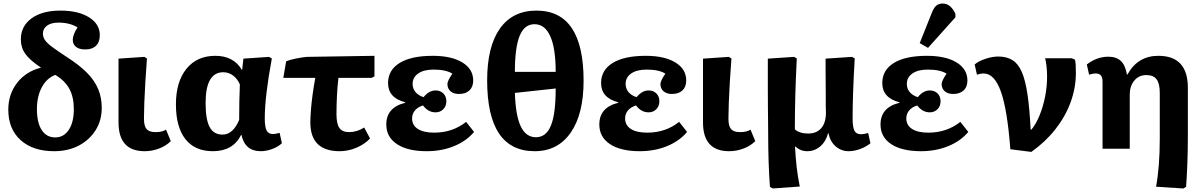

<svg xmlns="http://www.w3.org/2000/svg" viewBox="-20 -842 6805 1087"><path d="M287 14Q166 14 96.5 -49Q27 -112 27 -221Q27 -308 76.5 -372.5Q126 -437 212 -459Q148 -502 123 -537.5Q98 -573 98 -619Q98 -694 158.5 -738Q219 -782 322 -782Q423 -782 484 -744Q545 -706 545 -643Q545 -604 523.5 -583Q502 -562 463 -562Q429 -562 410.5 -576.5Q392 -591 392 -617Q392 -645 419 -687Q375 -714 311 -714Q270 -714 246.5 -697Q223 -680 223 -652Q223 -633 233.5 -616.5Q244 -600 273 -578Q302 -556 357 -520Q429 -474 472.5 -430Q516 -386 536 -337.5Q556 -289 556 -231Q556 -160 521 -104.5Q486 -49 425.5 -17.5Q365 14 287 14ZM293 -64Q341 -64 369.5 -107Q398 -150 398 -224Q398 -292 373 -338.5Q348 -385 293 -418Q244 -399 216.5 -347.5Q189 -296 189 -224Q189 -148 216 -106Q243 -64 293 -64Z M799 14Q651 14 651 -149Q651 -173 651 -210.5Q651 -248 651 -291.5Q651 -335 651 -378Q651 -421 651 -456Q651 -491 651 -510L797 -520L812 -511Q807 -446 803 -380.5Q799 -315 797 -259.5Q795 -204 795 -170Q795 -128 810 -111Q825 -94 861 -94Q899 -94 920 -108L947 -43Q920 -16 880.5 -1Q841 14 799 14Z M1185 14Q1083 14 1029.5 -54.5Q976 -123 976 -251Q976 -379 1035.5 -452.5Q1095 -526 1199 -526Q1302 -526 1349 -447H1351L1358 -510L1503 -520L1519 -511Q1479 -295 1479 -172Q1479 -123 1489.5 -103Q1500 -83 1526 -83Q1539 -83 1563 -90L1576 -31Q1553 -10 1520 2Q1487 14 1456 14Q1367 14 1347 -78H1345Q1299 14 1185 14ZM1240 -80Q1299 -80 1334 -163Q1334 -213 1335 -267.5Q1336 -322 1338 -364Q1325 -395 1300 -414Q1275 -433 1244 -433Q1144 -433 1144 -259Q1144 -165 1167 -122.5Q1190 -80 1240 -80Z M1903 14Q1737 14 1737 -149Q1737 -174 1740 -215Q1743 -256 1749.5 -304.5Q1756 -353 1765 -401H1584L1600 -495Q1622 -504 1657.5 -511Q1693 -518 1717 -520L2100 -526V-410L2084 -401H1896Q1890 -351 1887.5 -297.5Q1885 -244 1885 -195Q1885 -141 1901.5 -117.5Q1918 -94 1956 -94Q2001 -94 2042 -120L2075 -58Q2044 -25 1997.5 -5.5Q1951 14 1903 14Z M2396 14Q2288 14 2227.5 -26Q2167 -66 2167 -137Q2167 -234 2274 -260V-263Q2177 -288 2177 -372Q2177 -445 2242.5 -485.5Q2308 -526 2430 -526Q2536 -526 2597.5 -488.5Q2659 -451 2659 -386Q2659 -350 2637.5 -330Q2616 -310 2578 -310Q2548 -310 2530.5 -325.5Q2513 -341 2513 -366Q2513 -384 2541 -425Q2505 -448 2435 -448Q2379 -448 2347.5 -426Q2316 -404 2316 -367Q2316 -340 2332.5 -320.5Q2349 -301 2378 -292Q2409 -330 2446 -330Q2473 -330 2490 -313Q2507 -296 2507 -269Q2507 -241 2489.5 -223.5Q2472 -206 2446 -206Q2404 -206 2375 -245Q2345 -236 2329 -216.5Q2313 -197 2313 -172Q2313 -133 2345.5 -112Q2378 -91 2438 -91Q2542 -91 2619 -152L2664 -95Q2620 -43 2550 -14.5Q2480 14 2396 14Z M3007 14Q2738 14 2738 -387Q2738 -578 2810 -680Q2882 -782 3017 -782Q3284 -782 3284 -385Q3284 -196 3211 -91Q3138 14 3007 14ZM2895 -435H3126Q3126 -568 3095.5 -636.5Q3065 -705 3006 -705Q2949 -705 2922 -639Q2895 -573 2895 -435ZM3014 -65Q3072 -65 3099 -131Q3126 -197 3126 -341L2895 -316Q2899 -187 2928.5 -126Q2958 -65 3014 -65Z M3602 14Q3494 14 3433.5 -26Q3373 -66 3373 -137Q3373 -234 3480 -260V-263Q3383 -288 3383 -372Q3383 -445 3448.5 -485.5Q3514 -526 3636 -526Q3742 -526 3803.5 -488.5Q3865 -451 3865 -386Q3865 -350 3843.5 -330Q3822 -310 3784 -310Q3754 -310 3736.5 -325.5Q3719 -341 3719 -366Q3719 -384 3747 -425Q3711 -448 3641 -448Q3585 -448 3553.5 -426Q3522 -404 3522 -367Q3522 -340 3538.5 -320.5Q3555 -301 3584 -292Q3615 -330 3652 -330Q3679 -330 3696 -313Q3713 -296 3713 -269Q3713 -241 3695.5 -223.5Q3678 -206 3652 -206Q3610 -206 3581 -245Q3551 -236 3535 -216.5Q3519 -197 3519 -172Q3519 -133 3551.5 -112Q3584 -91 3644 -91Q3748 -91 3825 -152L3870 -95Q3826 -43 3756 -14.5Q3686 14 3602 14Z M4108 14Q3960 14 3960 -149Q3960 -173 3960 -210.5Q3960 -248 3960 -291.5Q3960 -335 3960 -378Q3960 -421 3960 -456Q3960 -491 3960 -510L4106 -520L4121 -511Q4116 -446 4112 -380.5Q4108 -315 4106 -259.5Q4104 -204 4104 -170Q4104 -128 4119 -111Q4134 -94 4170 -94Q4208 -94 4229 -108L4256 -43Q4229 -16 4189.5 -1Q4150 14 4108 14Z M4355 225 4339 216Q4334 150 4331.5 73.5Q4329 -3 4329 -77Q4329 -96 4328.5 -139.5Q4328 -183 4327.5 -238Q4327 -293 4327 -348Q4327 -403 4327 -447Q4327 -491 4327 -510L4476 -520L4491 -511Q4485 -396 4482.5 -298.5Q4480 -201 4480 -110Q4506 -86 4555 -86Q4603 -86 4629.5 -116.5Q4656 -147 4656 -205Q4655 -215 4655 -242.5Q4655 -270 4655 -307.5Q4655 -345 4654.5 -384Q4654 -423 4654 -456.5Q4654 -490 4654 -510L4804 -520L4819 -511Q4813 -410 4810 -325.5Q4807 -241 4807 -174Q4807 -121 4817.5 -101.5Q4828 -82 4855 -82Q4870 -82 4895 -89L4908 -31Q4884 -11 4850 1.5Q4816 14 4785 14Q4743 14 4711.5 -13Q4680 -40 4670 -88H4668Q4656 -41 4624 -13.5Q4592 14 4550 14Q4511 14 4483 -13H4481Q4484 47 4490 101.5Q4496 156 4508 214Z M5194 14Q5086 14 5025.5 -26Q4965 -66 4965 -137Q4965 -234 5072 -260V-263Q4975 -288 4975 -372Q4975 -445 5040.5 -485.5Q5106 -526 5228 -526Q5334 -526 5395.5 -488.5Q5457 -451 5457 -386Q5457 -350 5435.5 -330Q5414 -310 5376 -310Q5346 -310 5328.5 -325.5Q5311 -341 5311 -366Q5311 -384 5339 -425Q5303 -448 5233 -448Q5177 -448 5145.5 -426Q5114 -404 5114 -367Q5114 -340 5130.5 -320.5Q5147 -301 5176 -292Q5207 -330 5244 -330Q5271 -330 5288 -313Q5305 -296 5305 -269Q5305 -241 5287.5 -223.5Q5270 -206 5244 -206Q5202 -206 5173 -245Q5143 -236 5127 -216.5Q5111 -197 5111 -172Q5111 -133 5143.5 -112Q5176 -91 5236 -91Q5340 -91 5417 -152L5462 -95Q5418 -43 5348 -14.5Q5278 14 5194 14ZM5234 -571 5187 -598 5254 -766Q5266 -797 5280 -809.5Q5294 -822 5317 -822Q5362 -822 5389 -764V-744Z M5819 18 5700 3Q5683 -221 5646.5 -323.5Q5610 -426 5549 -426Q5530 -426 5511 -419L5498 -477Q5520 -496 5559 -509Q5598 -522 5632 -522Q5679 -522 5711.5 -502Q5744 -482 5764.5 -435.5Q5785 -389 5797 -308.5Q5809 -228 5815 -108H5819Q5845 -139 5865 -187.5Q5885 -236 5896.5 -293.5Q5908 -351 5908 -408Q5908 -438 5905 -465.5Q5902 -493 5897 -512H6049L6066 -504Q6069 -490 6070 -474Q6071 -458 6071 -428Q6071 -344 6041 -262.5Q6011 -181 5954.5 -109.5Q5898 -38 5819 18Z M6679 225 6525 215Q6535 162 6540.5 93Q6546 24 6546 -55V-316Q6546 -369 6528 -393Q6510 -417 6470 -417Q6428 -417 6402 -386Q6376 -355 6376 -306V0H6222V-379Q6222 -404 6212.5 -415Q6203 -426 6184 -426Q6165 -426 6146 -419L6133 -477Q6190 -521 6255 -521Q6300 -521 6325.5 -497Q6351 -473 6360 -420H6363Q6421 -526 6538 -526Q6705 -526 6705 -345V-65Q6705 13 6702 87.5Q6699 162 6695 216Z"/></svg>

Font: Literata
Style: Bold
Weight: 700
Designer: Latin by Veronika Burian and Jose Scaglione. Greek by Irene Vlachou. Cyrillic by Vera Evstafieva.
Foundry: TypeTogether
Version: Version 3.103; ttfautohint (v1.8.4.7-5d5b);gftools[0.9.29]